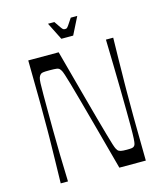

<svg xmlns="http://www.w3.org/2000/svg" viewBox="-125 -962 910 1057"><g transform="rotate(-15 329.5 -433.5)"><path d="M88.9 0Q90.7 -75.4 91.6 -123.5Q92.6 -171.6 93.1 -202.7Q93.6 -233.9 94 -255.7Q94.4 -277.6 94.4 -299Q94.4 -320.4 94.4 -350Q94.4 -379.6 94.4 -401Q94.4 -422.4 94.4 -444.3Q94.4 -466.1 93.9 -497.3Q93.4 -528.4 92.9 -576.5Q92.4 -624.6 91.4 -700H264.7Q303.3 -557.9 329.9 -458.4Q356.6 -359 374.5 -294.4Q392.4 -229.7 403.3 -191.7Q414.1 -153.6 420.2 -134.5Q426.3 -115.4 429.8 -108.4Q433.3 -101.3 436.9 -96.9Q443.1 -89.7 454.2 -87.2Q465.3 -84.7 488.9 -84.7Q508.6 -84.7 517.4 -86.2Q526.1 -87.6 530.6 -92.4Q534.6 -95.9 537.1 -103.6Q539.6 -111.3 541 -134.3Q542.4 -157.3 542.4 -205.6Q542.4 -237.4 541.9 -290.3Q541.4 -343.2 540.4 -409.8Q539.3 -476.4 537.7 -550.6Q536.1 -624.7 534.1 -700H575.6Q573.7 -624.6 573.2 -576.5Q572.7 -528.4 572.2 -497.3Q571.7 -466.1 571.3 -444.3Q570.9 -422.4 570.9 -401Q570.9 -379.6 570.9 -350Q570.9 -320.4 570.9 -299Q570.9 -277.6 570.9 -255.7Q570.9 -233.9 571.4 -202.7Q571.9 -171.6 572.4 -123.5Q572.9 -75.4 573.9 0H423.1Q384.3 -144.7 356.9 -245.6Q329.4 -346.4 311.6 -411.8Q293.7 -477.1 282.7 -515.2Q271.7 -553.3 265.6 -571.4Q259.4 -589.6 255.9 -596.1Q252.3 -602.6 248.6 -606.6Q242.9 -613.7 230.3 -615.5Q217.7 -617.3 189.3 -617.3Q162 -617.3 152 -615.5Q142 -613.7 137 -607.6Q131.6 -601.8 128.4 -592.5Q125.1 -583.1 124.2 -561.2Q123.3 -539.3 123.3 -493.8Q123.3 -462.8 123.4 -411Q123.4 -359.1 123.9 -292.9Q124.4 -226.7 125.9 -152.1Q127.4 -77.4 130.3 0ZM298.3 -768 248.6 -866.9H284.9Q302.7 -840.6 310.5 -829.5Q318.3 -818.4 322.5 -816.4Q326.7 -814.3 332 -814.3Q338.3 -814.3 342 -816.4Q345.7 -818.4 353.4 -829.5Q361 -840.6 378.4 -866.9H415.4L365.7 -768Z"/></g></svg>

Font: Ojuju ExtraLight
Style: Regular
Weight: 200
Designer: Chisaokwu Joboson, Mirko Velimirovic
Foundry: Udi Foundry
Version: Version 1.000